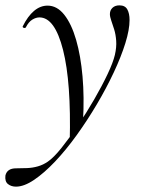

<svg xmlns="http://www.w3.org/2000/svg" viewBox="-78 -416 541 717"><path d="M-18.2 281Q-36.2 281 -48.3 271.3Q-60.4 261.6 -57.8 239.4Q-51.4 212.6 -18.2 212.6Q2.8 212.6 23.4 211.7Q44 210.8 63.6 205.2Q83.2 199.6 100.6 187.6Q122.6 172.6 151.8 136.1Q181 99.6 213 52.3Q245 5 273.9 -45Q302.8 -95 323.6 -138.9Q344.4 -182.8 351 -211Q357.6 -239.8 355.9 -263.7Q354.2 -287.6 348.3 -306.4Q342.4 -325.2 337.4 -339.4Q332.4 -353.6 332.4 -363.4Q332.4 -377.6 342 -386.8Q351.6 -396 368 -396Q389 -396 397.4 -380.9Q405.8 -365.8 405.8 -341.2Q405.8 -305.2 390.1 -254.7Q374.4 -204.2 346.7 -145.2Q319 -86.2 283.6 -26.4Q248.2 33.4 208.4 88.7Q168.6 144 127.8 187.1Q87 230.2 49.4 255.6Q11.8 281 -18.2 281ZM182.4 113.4Q188.2 -108.4 157.4 -229.7Q126.6 -351 69.4 -351Q56.4 -351 42.8 -342.8Q29.2 -334.6 18.8 -314.4Q16.8 -310.4 11.3 -311.9Q5.8 -313.4 6.8 -317.4Q25.6 -355.4 49 -375.2Q72.4 -395 99.6 -395Q135 -395 162 -360.9Q189 -326.8 206.2 -267.4Q223.4 -208 230.2 -130.4Q237 -52.8 232 35.2Z"/></svg>

Font: Cormorant Light
Style: Italic
Weight: 300
Italic angle: -10°
Designer: Christian Thalmann (Catharsis Fonts)
Foundry: Catharsis Fonts
Version: Version 4.000